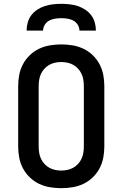

<svg xmlns="http://www.w3.org/2000/svg" viewBox="-20 -975 640 1003"><path d="M300 8Q270 8 240.5 3Q211 -2 184.5 -14.5Q158 -27 136 -48Q114 -69 100 -95.5Q86 -122 80.5 -151Q75 -180 75 -210V-525Q75 -555 80.5 -584Q86 -613 100 -639.5Q114 -666 136 -687Q158 -708 184.5 -720.5Q211 -733 240.5 -738Q270 -743 300 -743Q330 -743 359.5 -738Q389 -733 415.5 -720.5Q442 -708 464 -687Q486 -666 500 -639.5Q514 -613 519.5 -584Q525 -555 525 -525V-210Q525 -180 519.5 -151Q514 -122 500 -95.5Q486 -69 464 -48Q442 -27 415.5 -14.5Q389 -2 359.5 3Q330 8 300 8ZM300 -84Q316 -84 332.5 -87.5Q349 -91 363 -99Q377 -107 388 -119Q399 -131 406 -146Q413 -161 415.5 -177.5Q418 -194 418 -210V-525Q418 -541 415.5 -557.5Q413 -574 406 -589Q399 -604 388 -616Q377 -628 363 -636Q349 -644 332.5 -647.5Q316 -651 300 -651Q284 -651 267.5 -647.5Q251 -644 237 -636Q223 -628 212 -616Q201 -604 194 -589Q187 -574 184.5 -557.5Q182 -541 182 -525V-210Q182 -194 184.5 -177.5Q187 -161 194 -146Q201 -131 212 -119Q223 -107 237 -99Q251 -91 267.5 -87.5Q284 -84 300 -84ZM119 -815Q119 -837 125 -858Q131 -879 144 -896Q157 -913 175.5 -925Q194 -937 214.5 -943.5Q235 -950 256.5 -952.5Q278 -955 300 -955Q322 -955 343.5 -952.5Q365 -950 385.5 -943.5Q406 -937 424.5 -925Q443 -913 456 -896Q469 -879 475 -858Q481 -837 481 -815H395Q395 -831 386 -845.5Q377 -860 363 -867.5Q349 -875 332.5 -877.5Q316 -880 300 -880Q284 -880 267.5 -877.5Q251 -875 237 -867.5Q223 -860 214 -845.5Q205 -831 205 -815Z"/></svg>

Font: Iosevka Aile Semibold
Style: Regular
Weight: 600
Designer: Belleve Invis
Foundry: Belleve Invis
Version: Version 31.1.0; ttfautohint (v1.8.4)